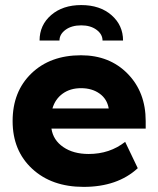

<svg xmlns="http://www.w3.org/2000/svg" viewBox="-20 -728 625 758"><path d="M384.8 -567.9Q384.8 -592.8 361.1 -610.4Q337.4 -627.9 300.8 -627.9Q262.7 -627.9 238.8 -610.4Q214.8 -592.8 214.8 -567.9H136.2Q136.2 -628.9 181.9 -668.5Q227.5 -708 300.8 -708Q374.5 -708 420.2 -668.2Q465.8 -628.4 465.8 -567.9ZM299.8 -509.8Q412.6 -509.8 483.9 -437Q555.2 -364.3 555.2 -250V-220.2H183.1Q189.9 -174.8 229.7 -147.5Q269.5 -120.1 330.1 -120.1Q413.1 -120.1 474.1 -168L523.9 -64Q443.8 9.8 310.1 9.8Q184.1 9.8 106.9 -61.8Q29.8 -133.3 29.8 -250Q29.8 -366.7 104 -438.2Q178.2 -509.8 299.8 -509.8ZM187 -299.8H409.2Q402.8 -337.4 373 -358.6Q343.3 -379.9 299.8 -379.9Q257.3 -379.9 227.5 -358.4Q197.8 -336.9 187 -299.8Z"/></svg>

Font: Gully
Style: Bold
Weight: 700
Designer: jaikishan Patel
Foundry: MagicType
Version: Version 1.000;Glyphs 3.2 (3242)